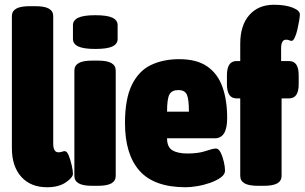

<svg xmlns="http://www.w3.org/2000/svg" viewBox="-20 -780 1282 808"><path d="M178 8Q109 8 69.5 -36Q30 -80 30 -156V-712Q30 -733 48 -743.5Q66 -754 106 -754H128Q168 -754 186 -743.5Q204 -733 204 -712V-176Q204 -139 226 -139Q234 -139 241 -141.5Q248 -144 252 -144Q262 -144 269.5 -125Q277 -106 282 -83.5Q287 -61 287 -49Q287 -33 257 -12.5Q227 8 178 8Z M369 2Q329 2 311 -8.5Q293 -19 293 -40V-483Q293 -504 311 -514.5Q329 -525 369 -525H391Q431 -525 449 -514.5Q467 -504 467 -483V-40Q467 -19 449 -8.5Q431 2 391 2ZM381 -574Q332 -574 309.5 -584.5Q287 -595 287 -616V-674Q287 -695 309.5 -705.5Q332 -716 381 -716Q431 -716 453 -705.5Q475 -695 475 -674V-616Q475 -595 453 -584.5Q431 -574 381 -574Z M762 8Q629 8 567.5 -61Q506 -130 506 -262Q506 -364 535 -423Q564 -482 615.5 -506.5Q667 -531 734 -531Q808 -531 852 -500.5Q896 -470 916 -414.5Q936 -359 936 -283Q936 -198 884 -198H683Q683 -161 705.5 -147.5Q728 -134 769 -134Q815 -134 845.5 -144.5Q876 -155 889 -155Q900 -155 908.5 -138Q917 -121 922 -99Q927 -77 927 -62Q927 -46 909 -33Q891 -20 864 -10.5Q837 -1 809 3.5Q781 8 762 8ZM683 -310H775Q775 -364 766 -382.5Q757 -401 731 -401Q703 -401 693 -382.5Q683 -364 683 -310Z M1067 2Q1027 2 1009 -8.5Q991 -19 991 -40V-366H975Q935 -366 935 -426V-463Q935 -523 975 -523H991V-596Q991 -673 1029 -716.5Q1067 -760 1133 -760Q1180 -760 1211 -748Q1242 -736 1242 -719Q1242 -711 1239 -693Q1236 -675 1231.5 -655.5Q1227 -636 1220.5 -622Q1214 -608 1207 -608Q1203 -608 1197 -610.5Q1191 -613 1184 -613Q1163 -613 1163 -576V-523H1197Q1237 -523 1237 -463V-426Q1237 -366 1197 -366H1165V-40Q1165 -19 1147 -8.5Q1129 2 1089 2Z"/></svg>

Font: Asap Condensed Black
Style: Regular
Weight: 900
Width: 3
Designer: Pablo Cosgaya
Foundry: Omnibus-Type
Version: Version 3.001; ttfautohint (v1.8.4.7-5d5b)